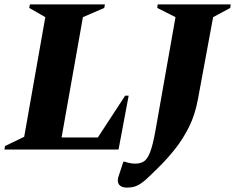

<svg xmlns="http://www.w3.org/2000/svg" viewBox="-50 -680 1069 873"><path d="M-30 0 -27 -16 60 -58 156 -602 83 -644 86 -660H427L424 -644L327 -602L230 -55H395L519 -245H535L489 0ZM527 173Q502 173 491.5 159.5Q481 146 489 122L511 55H517Q542 64 565 64Q588 64 604 54Q620 44 632.5 12Q645 -20 657 -87L748 -602L665 -644L667 -660H999L997 -644L919 -602L850 -229Q837 -158 809.5 -103Q782 -48 747.5 -4.5Q713 39 679 73Q640 112 616.5 133.5Q593 155 573.5 164Q554 173 527 173Z"/></svg>

Font: Spectral ExtraBold
Style: Italic
Weight: 800
Italic angle: -10°
Designer: Jean-Baptiste Levee
Foundry: Production Type
Version: Version 2.001